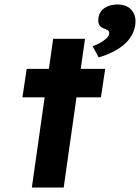

<svg xmlns="http://www.w3.org/2000/svg" viewBox="-20 -836 624 856"><path d="M80 -402 99 -529H198L217 -663H359L340 -529H449L430 -402H321L264 0H122L179 -402ZM420 -580 393 -630Q408 -635 424 -643.5Q440 -652 453 -663.5Q466 -675 467 -686Q467 -688 467 -689Q467 -695 463.5 -699Q460 -703 448 -707Q429 -714 423.5 -723.5Q418 -733 418 -745Q418 -750 419 -756Q423 -785 446.5 -800.5Q470 -816 503 -816Q542 -816 563 -795Q584 -774 584 -742Q584 -734 583 -725Q579 -699 566 -676.5Q553 -654 531.5 -636Q510 -618 482 -604Q454 -590 420 -580Z"/></svg>

Font: Lexend SemBd
Style: Italic
Weight: 600
Italic angle: -8.13011°
Designer: Bonnie Shaver-Troup, Thomas Jockin
Foundry: Lexend
Version: Version 1.007